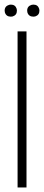

<svg xmlns="http://www.w3.org/2000/svg" viewBox="-36 -821 192 841"><path d="M-15.6 -774.4Q-15.6 -793.9 3.9 -799.8Q8.8 -800.8 11.7 -800.8Q31.2 -800.8 37.1 -782.2Q38.1 -778.3 38.1 -774.4Q38.1 -754.9 19.5 -749Q15.6 -748 11.7 -748Q-8.8 -748 -14.6 -766.6Q-15.6 -771.5 -15.6 -774.4ZM83 -774.4Q83 -793.9 102.5 -799.8Q106.4 -800.8 110.4 -800.8Q129.9 -800.8 135.7 -782.2Q136.7 -778.3 136.7 -774.4Q136.7 -754.9 118.2 -749Q114.3 -748 110.4 -748Q89.8 -748 84 -766.6Q83 -771.5 83 -774.4ZM41 0V-683.6H80.1V0Z"/></svg>

Font: Post No Bills Colombo Light
Style: Regular
Weight: 300
Designer: Kosala Senevirathne, Siva Puranthara, Lasantha Premarathna, Tharique Azeez
Foundry: Mooniak
Version: Version 1.220 ; ttfautohint (v1.6)